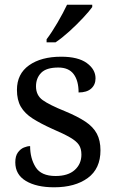

<svg xmlns="http://www.w3.org/2000/svg" viewBox="-20 -786 491 816"><path d="M210 10Q135 10 90 -17Q45 -44 45 -96Q45 -123 56 -138Q67 -153 81.5 -159Q96 -165 108 -165Q108 -113 131.5 -75.5Q155 -38 216 -38Q269 -38 297.5 -63.5Q326 -89 326 -129Q326 -154 315.5 -170Q305 -186 278.5 -201.5Q252 -217 203 -238Q152 -261 118.5 -282.5Q85 -304 68.5 -332.5Q52 -361 52 -404Q52 -472 103.5 -508.5Q155 -545 240 -545Q312 -545 349 -518Q386 -491 386 -453Q386 -426 367.5 -409.5Q349 -393 314 -393Q314 -443 293 -471Q272 -499 228 -499Q177 -499 155 -476.5Q133 -454 133 -419Q133 -381 161.5 -360.5Q190 -340 257 -313Q310 -291 343 -269Q376 -247 391.5 -218Q407 -189 407 -147Q407 -69 353 -29.5Q299 10 210 10ZM178 -619Q200 -648 224.5 -690Q249 -732 265 -766H372V-756Q360 -739 333 -710Q306 -681 274.5 -652.5Q243 -624 216 -606H178Z"/></svg>

Font: Noto Serif Oriya
Style: Regular
Weight: 400
Designer: David Williams
Foundry: Google LLC, David Williams
Version: Version 1.051; ttfautohint (v1.8.4.7-5d5b)